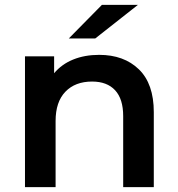

<svg xmlns="http://www.w3.org/2000/svg" viewBox="-20 -764 725 784"><path d="M608 -306V0H483V-290Q483 -360 450 -395.5Q417 -431 356 -431Q287 -431 247 -389.5Q207 -348 207 -270V0H82V-534H201V-465Q232 -502 279 -521Q326 -540 385 -540Q486 -540 547 -481Q608 -422 608 -306ZM396 -744H543L369 -607H261Z"/></svg>

Font: APTA Sans SemiBold
Style: Bold
Weight: 600
Version: Version 7.200